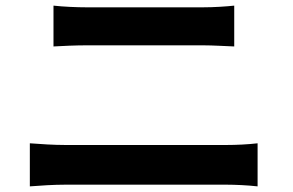

<svg xmlns="http://www.w3.org/2000/svg" viewBox="-20 -699 1040 682"><path d="M170 -679V-534C204 -536 250 -538 288 -538C343 -538 648 -538 701 -538C736 -538 783 -535 812 -534V-679C784 -676 741 -673 701 -673C646 -673 372 -673 287 -673C253 -673 206 -675 170 -679ZM86 -190V-37C123 -40 172 -43 211 -43C275 -43 723 -43 785 -43C815 -43 860 -41 895 -37V-190C861 -186 819 -184 785 -184C723 -184 275 -184 211 -184C172 -184 125 -187 86 -190Z"/></svg>

Font: Noto Sans TC
Style: Bold
Weight: 700
Designer: Ryoko NISHIZUKA 西塚涼子 (kana, bopomofo & ideographs); Paul D. Hunt (Latin, Greek & Cyrillic); Sandoll Communications 산돌커뮤니
Foundry: Adobe
Version: Version 2.004;hotconv 1.0.118;makeotfexe 2.5.65603